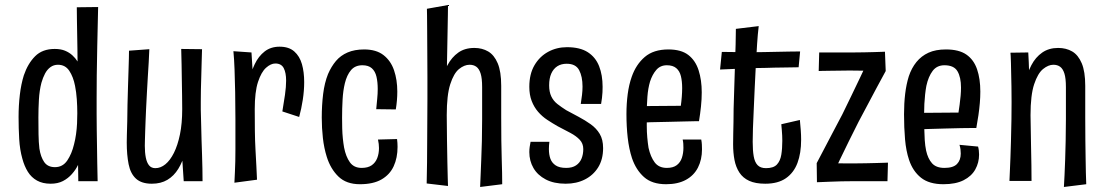

<svg xmlns="http://www.w3.org/2000/svg" viewBox="-20 -722 4413 765"><path d="M54 -256Q54 -301 59 -344Q64 -387 75 -422Q91 -469 120 -498Q149 -527 198 -527Q222 -527 239 -520Q256 -513 268.5 -501.5Q281 -490 289 -477Q289 -497 288.5 -525.5Q288 -554 287.5 -584.5Q287 -615 286.5 -644Q286 -673 286 -693L371 -694Q369 -605 367.5 -538Q366 -471 365.5 -421.5Q365 -372 365 -332Q365 -299 365 -267Q365 -235 365.5 -203.5Q366 -172 366.5 -139Q367 -106 367.5 -71.5Q368 -37 369 0H292L291 -65Q282 -46 266.5 -28.5Q251 -11 230.5 -0.5Q210 10 182 10Q150 10 127.5 -2.5Q105 -15 91 -37.5Q77 -60 69 -90Q59 -125 56.5 -168Q54 -211 54 -256ZM133 -254Q133 -219 133.5 -187Q134 -155 137 -130Q142 -97 156 -76.5Q170 -56 199 -56Q230 -56 248 -82.5Q266 -109 275 -147Q280 -166 283 -187.5Q286 -209 287 -230Q288 -251 288 -271Q288 -298 286 -326.5Q284 -355 279 -380Q272 -416 256 -440Q240 -464 211 -464Q194 -464 181 -454.5Q168 -445 159.5 -429Q151 -413 145 -392Q137 -361 135 -324.5Q133 -288 133 -254Z M585 10Q544 10 522 -10Q500 -30 492.5 -67.5Q485 -105 485 -154Q485 -162 485.5 -184Q486 -206 487 -237.5Q488 -269 488 -305Q489 -342 490 -376.5Q491 -411 492 -439.5Q493 -468 493.5 -489Q494 -510 494 -520L575 -526Q574 -501 572.5 -473.5Q571 -446 569 -416.5Q567 -387 565.5 -355Q564 -323 562 -287Q561 -262 560 -240Q559 -218 558.5 -199Q558 -180 557.5 -165.5Q557 -151 557 -141Q557 -114 561 -94Q565 -74 574 -63Q583 -52 599 -52Q620 -52 639 -67.5Q658 -83 673 -113Q688 -143 697 -186.5Q706 -230 706 -287L737 -293Q737 -244 732.5 -199Q728 -154 718 -116Q708 -78 690.5 -49.5Q673 -21 647 -5.5Q621 10 585 10ZM712 0 705 -106Q706 -152 706 -197Q706 -242 706 -287Q706 -311 705.5 -340.5Q705 -370 704.5 -401.5Q704 -433 703.5 -465Q703 -497 702 -527L785 -526Q784 -503 783.5 -475.5Q783 -448 782 -419.5Q781 -391 780.5 -365Q780 -339 780 -317.5Q780 -296 780 -284Q781 -256 781.5 -226Q782 -196 783 -165.5Q784 -135 785 -106Q786 -77 786.5 -50Q787 -23 787 0Z M1105 -278Q1111 -313 1115.5 -344.5Q1120 -376 1120 -401Q1120 -432 1110.5 -450.5Q1101 -469 1077 -469Q1059 -469 1040 -452Q1021 -435 1008 -395.5Q995 -356 995 -287L954 -245Q955 -279 958.5 -318.5Q962 -358 971 -396.5Q980 -435 995 -466.5Q1010 -498 1034.5 -517Q1059 -536 1094 -536Q1131 -536 1152.5 -517Q1174 -498 1183 -466.5Q1192 -435 1192 -395Q1192 -361 1186.5 -325Q1181 -289 1172 -256ZM914 6Q915 -16 916 -37Q917 -58 917.5 -79.5Q918 -101 918 -126Q918 -151 918 -180.5Q918 -210 918 -247Q918 -305 917 -354.5Q916 -404 914.5 -445.5Q913 -487 910 -518L982 -513Q984 -489 985.5 -457Q987 -425 989.5 -383.5Q992 -342 995 -287Q995 -241 995.5 -200.5Q996 -160 998 -125Q1000 -90 1001.5 -60Q1003 -30 1004 -6Z M1414 12Q1360 12 1328.5 -18.5Q1297 -49 1282 -97Q1271 -132 1266.5 -172Q1262 -212 1262 -253Q1262 -303 1267.5 -347.5Q1273 -392 1287 -427Q1300 -457 1318.5 -479Q1337 -501 1365 -513Q1393 -525 1431 -525Q1479 -525 1508 -502.5Q1537 -480 1550 -442Q1563 -404 1563 -357Q1563 -340 1561.5 -322Q1560 -304 1557 -286L1479 -287Q1481 -309 1483 -329Q1485 -349 1485 -367Q1485 -395 1480 -416.5Q1475 -438 1461.5 -450Q1448 -462 1424 -462Q1395 -462 1378.5 -442.5Q1362 -423 1354 -390Q1347 -361 1345 -325.5Q1343 -290 1343 -253Q1343 -232 1343.5 -211Q1344 -190 1346 -170.5Q1348 -151 1351 -134Q1358 -98 1374 -75.5Q1390 -53 1421 -53Q1446 -53 1461 -63.5Q1476 -74 1483 -92Q1490 -110 1490 -132Q1490 -140 1489 -148.5Q1488 -157 1486 -166L1562 -168Q1563 -160 1563.5 -152.5Q1564 -145 1564 -137Q1564 -93 1548.5 -59.5Q1533 -26 1500 -7Q1467 12 1414 12Z M1680 9Q1680 4 1680.5 -18Q1681 -40 1681.5 -74.5Q1682 -109 1682 -151.5Q1682 -194 1682.5 -238.5Q1683 -283 1683 -326Q1683 -369 1683 -417Q1683 -465 1682.5 -512Q1682 -559 1682 -597Q1682 -635 1681.5 -659.5Q1681 -684 1681 -687L1765 -702Q1765 -696 1764.5 -662.5Q1764 -629 1763 -579Q1762 -529 1761 -472Q1760 -415 1759.5 -360Q1759 -305 1760 -263Q1760 -211 1761 -163Q1762 -115 1762.5 -76Q1763 -37 1764 -12Q1765 13 1765 19ZM1981 12 1893 23Q1894 3 1895 -24.5Q1896 -52 1897.5 -86Q1899 -120 1900 -160.5Q1901 -201 1901 -247Q1901 -262 1901 -282.5Q1901 -303 1901 -327Q1901 -351 1901 -375Q1901 -410 1895 -429Q1889 -448 1878 -456Q1867 -464 1851 -464Q1830 -464 1809 -447Q1788 -430 1774 -386.5Q1760 -343 1760 -263L1721 -216Q1721 -260 1724.5 -305Q1728 -350 1737 -390.5Q1746 -431 1763 -462.5Q1780 -494 1806 -512.5Q1832 -531 1870 -531Q1901 -531 1925 -517Q1949 -503 1963 -470Q1977 -437 1977 -380Q1977 -353 1977 -334.5Q1977 -316 1977 -303.5Q1977 -291 1977 -279.5Q1977 -268 1977 -254Q1977 -202 1977.5 -162Q1978 -122 1979 -90.5Q1980 -59 1980.5 -34.5Q1981 -10 1981 12Z M2234 10Q2187 10 2154.5 -7Q2122 -24 2105.5 -52.5Q2089 -81 2089 -116Q2089 -127 2090.5 -137Q2092 -147 2094 -157H2169Q2168 -150 2167.5 -142.5Q2167 -135 2167 -128Q2167 -106 2173 -89.5Q2179 -73 2194 -63Q2209 -53 2236 -53Q2260 -53 2275 -63Q2290 -73 2297 -90Q2304 -107 2304 -128Q2304 -150 2290 -165Q2276 -180 2252.5 -192.5Q2229 -205 2202 -219Q2181 -231 2160.5 -244.5Q2140 -258 2124 -276.5Q2108 -295 2098.5 -319.5Q2089 -344 2089 -376Q2089 -427 2109.5 -462Q2130 -497 2164 -515.5Q2198 -534 2239 -534Q2291 -534 2322 -514Q2353 -494 2367 -458.5Q2381 -423 2381 -376Q2381 -366 2380.5 -354.5Q2380 -343 2378.5 -331.5Q2377 -320 2375 -308H2294Q2297 -327 2299 -344Q2301 -361 2301 -377Q2301 -417 2287.5 -442.5Q2274 -468 2238 -468Q2216 -468 2200.5 -458Q2185 -448 2176.5 -429Q2168 -410 2168 -382Q2168 -356 2176.5 -338Q2185 -320 2201 -307.5Q2217 -295 2236 -283Q2260 -270 2285.5 -256.5Q2311 -243 2333.5 -227Q2356 -211 2369.5 -188.5Q2383 -166 2383 -132Q2383 -87 2363.5 -55.5Q2344 -24 2310.5 -7Q2277 10 2234 10Z M2634 12Q2578 12 2546 -16.5Q2514 -45 2498 -92Q2486 -129 2481 -173.5Q2476 -218 2476 -267Q2476 -309 2481 -347Q2486 -385 2497 -416Q2514 -465 2549 -495Q2584 -525 2643 -525Q2694 -525 2722.5 -503Q2751 -481 2763.5 -442Q2776 -403 2776 -354Q2776 -327 2773 -298Q2770 -269 2765 -239L2692 -296Q2695 -317 2696.5 -336Q2698 -355 2698 -371Q2698 -398 2693 -418.5Q2688 -439 2674.5 -450.5Q2661 -462 2637 -462Q2611 -462 2595 -443.5Q2579 -425 2570 -397Q2562 -370 2559.5 -336.5Q2557 -303 2557 -269Q2557 -244 2557 -220Q2557 -196 2559 -174Q2561 -152 2564 -133Q2572 -97 2588.5 -75Q2605 -53 2637 -53Q2662 -53 2676.5 -64Q2691 -75 2697 -93.5Q2703 -112 2703 -133Q2703 -141 2702.5 -149.5Q2702 -158 2700 -166H2774Q2776 -156 2776.5 -146Q2777 -136 2777 -127Q2777 -86 2761 -54.5Q2745 -23 2713 -5.5Q2681 12 2634 12ZM2505 -232 2504 -299 2759 -301 2765 -239Q2765 -239 2748 -239Q2731 -239 2704 -238Q2677 -237 2642.5 -236.5Q2608 -236 2572.5 -235Q2537 -234 2505 -232Z M3029 10Q2990 10 2965 -1.5Q2940 -13 2926 -34.5Q2912 -56 2906.5 -84.5Q2901 -113 2901 -147Q2901 -166 2901.5 -188.5Q2902 -211 2902.5 -236.5Q2903 -262 2903 -289Q2904 -321 2905 -354Q2906 -387 2907 -418.5Q2908 -450 2909 -482Q2910 -514 2911 -545.5Q2912 -577 2912 -607L3003 -618Q2999 -585 2996.5 -545.5Q2994 -506 2991.5 -461.5Q2989 -417 2987 -371Q2985 -325 2983 -281Q2981 -242 2980 -210Q2979 -178 2979 -157Q2979 -123 2983 -99.5Q2987 -76 2998.5 -64Q3010 -52 3032 -52Q3062 -52 3075.5 -66.5Q3089 -81 3093 -105.5Q3097 -130 3097 -161Q3097 -171 3096.5 -182Q3096 -193 3095 -204Q3094 -215 3093 -227L3167 -244Q3169 -224 3170.5 -204Q3172 -184 3172 -165Q3172 -112 3157.5 -73Q3143 -34 3111.5 -12Q3080 10 3029 10ZM2849 -445 2856 -515Q2856 -515 2873 -515Q2890 -515 2914 -514.5Q2938 -514 2958.5 -514Q2979 -514 2985 -514Q3001 -514 3024 -514.5Q3047 -515 3073 -515.5Q3099 -516 3123.5 -516.5Q3148 -517 3168 -517L3162 -454Q3149 -454 3133.5 -453.5Q3118 -453 3100.5 -453Q3083 -453 3065.5 -452.5Q3048 -452 3031.5 -451.5Q3015 -451 3002 -451Q2980 -451 2951.5 -449.5Q2923 -448 2896 -447Q2869 -446 2849 -445Z M3291 -10 3234 -72Q3250 -103 3265.5 -132Q3281 -161 3298 -194Q3315 -227 3336 -266Q3354 -303 3371 -338Q3388 -373 3406.5 -412Q3425 -451 3446 -496L3509 -439Q3490 -405 3473 -372.5Q3456 -340 3438.5 -307.5Q3421 -275 3401 -237Q3381 -197 3362.5 -160Q3344 -123 3326.5 -86Q3309 -49 3291 -10ZM3235 4 3234 -72Q3234 -72 3251.5 -72Q3269 -72 3294.5 -71.5Q3320 -71 3346.5 -71Q3373 -71 3390 -71Q3408 -71 3430 -71.5Q3452 -72 3472 -72.5Q3492 -73 3505 -73.5Q3518 -74 3518 -74L3516 0Q3516 0 3501.5 0Q3487 0 3464.5 0Q3442 0 3418 0Q3394 0 3375 0Q3356 0 3332.5 0.5Q3309 1 3287 2Q3265 3 3250 3.5Q3235 4 3235 4ZM3242 -439 3244 -513Q3244 -513 3258 -513Q3272 -513 3293.5 -513Q3315 -513 3338.5 -513Q3362 -513 3381 -513Q3402 -513 3423.5 -513.5Q3445 -514 3464 -514.5Q3483 -515 3494.5 -515.5Q3506 -516 3506 -516L3509 -439Q3509 -439 3494 -439.5Q3479 -440 3455.5 -440Q3432 -440 3407.5 -440.5Q3383 -441 3365 -441Q3347 -441 3325.5 -440.5Q3304 -440 3285 -440Q3266 -440 3254 -439.5Q3242 -439 3242 -439Z M3739 12Q3682 12 3649.5 -14Q3617 -40 3602 -85Q3590 -121 3586 -167Q3582 -213 3582 -267Q3582 -310 3586.5 -348Q3591 -386 3601 -418Q3612 -451 3631.5 -475Q3651 -499 3679.5 -512Q3708 -525 3749 -525Q3801 -525 3830.5 -504.5Q3860 -484 3873 -446Q3886 -408 3886 -357Q3886 -335 3884 -311.5Q3882 -288 3878.5 -263.5Q3875 -239 3870 -212L3798 -267Q3801 -287 3803.5 -305Q3806 -323 3807.5 -340.5Q3809 -358 3809 -373Q3809 -414 3795 -438Q3781 -462 3743 -462Q3713 -462 3696 -439.5Q3679 -417 3671 -380Q3668 -364 3666 -345.5Q3664 -327 3663 -308Q3662 -289 3662 -269Q3662 -240 3662.5 -213.5Q3663 -187 3664.5 -164Q3666 -141 3670 -122Q3677 -90 3693.5 -71.5Q3710 -53 3743 -53Q3778 -53 3793 -68.5Q3808 -84 3808 -110Q3808 -118 3807 -126.5Q3806 -135 3803 -145L3877 -138Q3879 -131 3880 -122.5Q3881 -114 3881 -106Q3881 -74 3866 -47Q3851 -20 3819.5 -4Q3788 12 3739 12ZM3611 -205 3609 -272 3865 -274 3870 -212Q3870 -212 3853.5 -212Q3837 -212 3809.5 -211.5Q3782 -211 3748 -210Q3714 -209 3678 -208Q3642 -207 3611 -205Z M4308 12 4219 23Q4220 3 4221.5 -24.5Q4223 -52 4224 -86Q4225 -120 4226 -160.5Q4227 -201 4227 -247Q4227 -262 4227 -282.5Q4227 -303 4227 -327Q4227 -351 4227 -375Q4227 -410 4221 -429Q4215 -448 4204 -456Q4193 -464 4177 -464Q4157 -464 4136 -447Q4115 -430 4100.5 -386.5Q4086 -343 4086 -263L4047 -216Q4047 -260 4050.5 -305Q4054 -350 4063.5 -390.5Q4073 -431 4089.5 -462.5Q4106 -494 4132.5 -512.5Q4159 -531 4196 -531Q4228 -531 4252 -517Q4276 -503 4290 -470Q4304 -437 4304 -380Q4304 -353 4304 -334.5Q4304 -316 4304 -303.5Q4304 -291 4304 -279.5Q4304 -268 4304 -254Q4304 -202 4304.5 -162Q4305 -122 4305.5 -90.5Q4306 -59 4306.5 -34.5Q4307 -10 4308 12ZM4002 -1Q4003 -24 4004 -46.5Q4005 -69 4006 -95Q4007 -121 4008 -158Q4009 -195 4010 -247Q4011 -319 4010 -377Q4009 -435 4008 -471Q4007 -507 4006 -512L4077 -513Q4078 -499 4079 -473.5Q4080 -448 4081 -415Q4082 -382 4083.5 -343.5Q4085 -305 4086 -263Q4087 -190 4088 -143.5Q4089 -97 4089.5 -64.5Q4090 -32 4090 -1Z"/></svg>

Font: Truculenta Medium
Style: Regular
Weight: 500
Version: Version 1.002